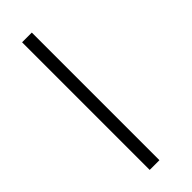

<svg xmlns="http://www.w3.org/2000/svg" viewBox="-300 -779 988 988"><g transform="rotate(-45 194.0 -285.5)"><path d="M120.1 179.2V-749.5H190.9V179.2Z"/></g></svg>

Font: Gelasio
Style: Italic
Weight: 400
Italic angle: -8.5°
Designer: Eben Sorkin
Foundry: Eben Sorkin
Version: Version 1.008